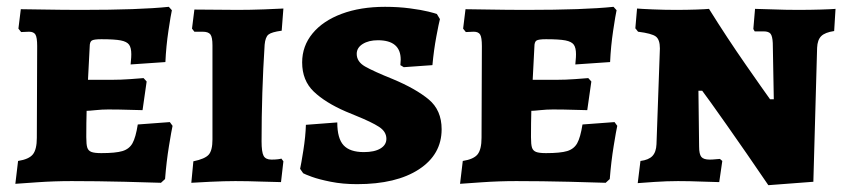

<svg xmlns="http://www.w3.org/2000/svg" viewBox="-20 -531 2483 563"><path d="M33 -59Q65 -64 76.5 -78.5Q88 -93 88 -127L89 -396Q89 -421 84 -429.5Q79 -438 65 -438L42 -437L34 -447L41 -504Q59 -504 110.5 -503Q162 -502 220 -502Q389 -502 475 -511L484 -501Q481 -488 474 -441.5Q467 -395 465 -349L363 -342Q363 -345 364 -354Q365 -363 365 -372Q365 -391 358.5 -400Q352 -409 334 -412.5Q316 -416 277 -416Q255 -416 249 -412Q243 -408 243 -394L238 -297H309Q334 -297 362 -299Q390 -301 401 -302L410 -292L398 -208Q388 -208 358.5 -209Q329 -210 297 -210Q279 -210 260 -208Q241 -206 234 -206Q233 -172 233 -129Q233 -107 236 -98Q239 -89 248 -85.5Q257 -82 277 -82Q319 -82 339 -88Q359 -94 368.5 -111Q378 -128 384 -166L478 -173L486 -162Q483 -149 475.5 -103Q468 -57 464 -6L452 5Q428 4 346 2Q264 0 190 0Q139 0 89 3.5Q39 7 25 8Z M547 -58Q581 -65 592 -77.5Q603 -90 603 -122V-398Q603 -422 597 -430Q591 -438 574 -438H550L543 -447L550 -503L677 -502Q713 -502 754 -503.5Q795 -505 811 -506L806 -441Q776 -437 767 -429.5Q758 -422 756 -400Q747 -260 747 -117Q747 -85 753 -74Q759 -63 776 -63Q787 -63 795 -64Q803 -65 805 -66L811 -58L804 3Q788 3 747 1.5Q706 0 670 0Q639 0 596.5 2Q554 4 541 5Z M869 -23 860 -36Q863 -49 869.5 -90Q876 -131 877 -165L969 -172Q969 -125 987.5 -105Q1006 -85 1047 -85Q1078 -85 1095.5 -95.5Q1113 -106 1113 -124Q1113 -145 1091.5 -159Q1070 -173 1023 -192L994 -204Q934 -230 900 -262.5Q866 -295 866 -348Q866 -396 896.5 -433Q927 -470 982 -490.5Q1037 -511 1109 -511Q1148 -511 1182 -506.5Q1216 -502 1236 -497Q1256 -492 1261 -490L1270 -475Q1267 -464 1259.5 -424Q1252 -384 1248 -340L1164 -334L1154 -340L1155 -356Q1155 -413 1088 -413Q1061 -413 1043.5 -402Q1026 -391 1026 -373Q1026 -350 1050.5 -336Q1075 -322 1132 -299Q1199 -271 1237 -239.5Q1275 -208 1275 -152Q1275 -78 1208.5 -34.5Q1142 9 1027 9Q985 9 950 2Q915 -5 894.5 -12.5Q874 -20 869 -23Z M1337 -59Q1369 -64 1380.5 -78.5Q1392 -93 1392 -127L1393 -396Q1393 -421 1388 -429.5Q1383 -438 1369 -438L1346 -437L1338 -447L1345 -504Q1363 -504 1414.5 -503Q1466 -502 1524 -502Q1693 -502 1779 -511L1788 -501Q1785 -488 1778 -441.5Q1771 -395 1769 -349L1667 -342Q1667 -345 1668 -354Q1669 -363 1669 -372Q1669 -391 1662.5 -400Q1656 -409 1638 -412.5Q1620 -416 1581 -416Q1559 -416 1553 -412Q1547 -408 1547 -394L1542 -297H1613Q1638 -297 1666 -299Q1694 -301 1705 -302L1714 -292L1702 -208Q1692 -208 1662.5 -209Q1633 -210 1601 -210Q1583 -210 1564 -208Q1545 -206 1538 -206Q1537 -172 1537 -129Q1537 -107 1540 -98Q1543 -89 1552 -85.5Q1561 -82 1581 -82Q1623 -82 1643 -88Q1663 -94 1672.5 -111Q1682 -128 1688 -166L1782 -173L1790 -162Q1787 -149 1779.5 -103Q1772 -57 1768 -6L1756 5Q1732 4 1650 2Q1568 0 1494 0Q1443 0 1393 3.5Q1343 7 1329 8Z M2246 -405Q2245 -425 2239.5 -432Q2234 -439 2219 -439H2193L2189 -446L2194 -505Q2208 -505 2245.5 -503.5Q2283 -502 2320 -502Q2356 -502 2387.5 -503Q2419 -504 2430 -505L2426 -440Q2399 -436 2388 -425Q2377 -414 2376 -391L2365 2L2233 12Q2167 -85 2111 -164.5Q2055 -244 2039 -265H2028L2030 -101Q2030 -79 2036.5 -71Q2043 -63 2061 -63Q2069 -63 2078.5 -64Q2088 -65 2091 -65L2098 -59L2089 3Q2075 3 2038.5 1.5Q2002 0 1968 0Q1936 0 1898.5 2.5Q1861 5 1850 6L1858 -59Q1882 -62 1893 -73.5Q1904 -85 1905 -108L1915 -389Q1915 -415 1903 -424Q1891 -433 1851 -438L1843 -448L1848 -506Q1858 -505 1893 -503.5Q1928 -502 1962 -502Q1994 -502 2022 -503Q2050 -504 2059 -505Q2112 -420 2167 -341Q2222 -262 2238 -240H2249Z"/></svg>

Font: Alegreya SC ExtraBold
Style: Regular
Weight: 800
Designer: Juan Pablo del Peral
Foundry: Huerta Tipografica
Version: Version 2.007; ttfautohint (v1.6)